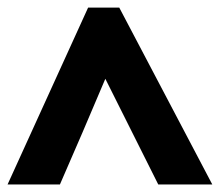

<svg xmlns="http://www.w3.org/2000/svg" viewBox="-28 -737 586 512"><path d="M131.8 -245.1 192.4 -384.8 252.9 -526.9 394 -245.1H538.1L290 -716.8H207L-7.8 -245.1Z"/></svg>

Font: Sahel Black
Style: Bold
Weight: 900
Foundry: Saber Rastikerdar (saber.rastikerdar@gmail.com)
Version: Version 3.4.0